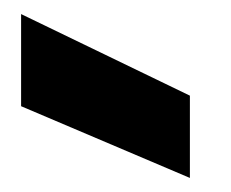

<svg xmlns="http://www.w3.org/2000/svg" viewBox="-20 -849 329 273"><path d="M10 -829 250 -713V-596L10 -698Z"/></svg>

Font: Parkinsans Light
Style: Bold
Weight: 700
Version: Version 1.000